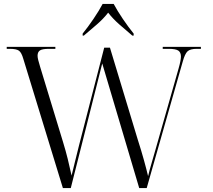

<svg xmlns="http://www.w3.org/2000/svg" viewBox="-20 -951 1075 971"><path d="M98 -653Q89 -685 76 -694.5Q63 -704 30 -704H14V-714H260V-704H228Q194 -704 182 -696Q170 -688 170 -669Q170 -660 173.5 -646.5Q177 -633 183 -613L299 -232Q313 -186 322.5 -147.5Q332 -109 342 -63Q350 -97 359.5 -134.5Q369 -172 380 -217L507 -710H536L677 -244Q695 -188 708 -141Q721 -94 729 -60Q736 -90 744.5 -118.5Q753 -147 766 -193L883 -604Q895 -646 895 -665Q895 -686 882 -695Q869 -704 833 -704H803V-714H996V-704H975Q942 -704 928.5 -691.5Q915 -679 904 -639L722 0H684L497 -630L338 0H298ZM398 -781Q424 -813 452.5 -855Q481 -897 499 -931H555Q573 -897 601.5 -855Q630 -813 656 -781V-771H649Q618 -797 584 -827Q550 -857 527 -887Q504 -857 469.5 -827Q435 -797 404 -771H398Z"/></svg>

Font: Noto Serif Display Light
Style: Regular
Weight: 300
Designer: Monotype Design Team
Foundry: Monotype Imaging Inc.
Version: Version 2.009